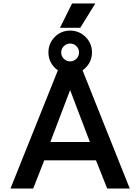

<svg xmlns="http://www.w3.org/2000/svg" viewBox="-20 -1078 802 1098"><path d="M439 -919H323L392 -1058H525ZM722 0H593L529 -161H233L170 0H40L311 -676Q286 -693 271.5 -719.5Q257 -746 257 -778Q257 -830 293 -866.5Q329 -903 381 -903Q433 -903 469.5 -866.5Q506 -830 506 -778Q506 -746 491.5 -719.5Q477 -693 452 -676ZM330 -778Q330 -757 345 -742Q360 -727 381 -727Q402 -727 417 -742Q432 -757 432 -778Q432 -799 417 -814Q402 -829 381 -829Q360 -829 345 -814Q330 -799 330 -778ZM494 -266 381 -563 268 -266Z"/></svg>

Font: Prompt Medium
Style: Regular
Weight: 500
Designer: Katatrad Team
Foundry: CadsonDemak
Version: Version 1.000